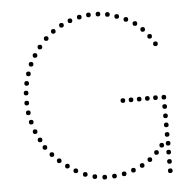

<svg xmlns="http://www.w3.org/2000/svg" viewBox="-52 -764 831 822"><g transform="rotate(-5 364.0 -353.0)"><path d="M621 -109Q611 -109 611 -119Q611 -129 621 -129Q631 -129 631 -119Q631 -109 621 -109ZM596 -80Q586 -80 586 -90Q586 -100 596 -100Q606 -100 606 -90Q606 -80 596 -80ZM565 -52Q555 -52 555 -62Q555 -72 565 -72Q575 -72 575 -62Q575 -52 565 -52ZM530 -30Q520 -30 520 -40Q520 -50 530 -50Q540 -50 540 -40Q540 -30 530 -30ZM491 -13Q481 -13 481 -23Q481 -33 491 -33Q501 -33 501 -23Q501 -13 491 -13ZM450 -1Q440 -1 440 -11Q440 -21 450 -21Q460 -21 460 -11Q460 -1 450 -1ZM408 5Q398 5 398 -5Q398 -15 408 -15Q418 -15 418 -5Q418 5 408 5ZM366 6Q356 6 356 -4Q356 -14 366 -14Q376 -14 376 -4Q376 6 366 6ZM324 0Q314 0 314 -10Q314 -20 324 -20Q334 -20 334 -10Q334 0 324 0ZM284 -13Q274 -13 274 -23Q274 -33 284 -33Q294 -33 294 -23Q294 -13 284 -13ZM245 -32Q235 -32 235 -42Q235 -52 245 -52Q255 -52 255 -42Q255 -32 245 -32ZM61 -339Q51 -339 51 -349Q51 -359 61 -359Q71 -359 71 -349Q71 -339 61 -339ZM64 -297Q54 -297 54 -307Q54 -317 64 -317Q74 -317 74 -307Q74 -297 64 -297ZM73 -256Q63 -256 63 -266Q63 -276 73 -276Q83 -276 83 -266Q83 -256 73 -256ZM86 -214Q76 -214 76 -224Q76 -234 86 -234Q96 -234 96 -224Q96 -214 86 -214ZM104 -177Q94 -177 94 -187Q94 -197 104 -197Q114 -197 114 -187Q114 -177 104 -177ZM122 -143Q112 -143 112 -153Q112 -163 122 -163Q132 -163 132 -153Q132 -143 122 -143ZM149 -110Q139 -110 139 -120Q139 -130 149 -130Q159 -130 159 -120Q159 -110 149 -110ZM178 -81Q168 -81 168 -91Q168 -101 178 -101Q188 -101 188 -91Q188 -81 178 -81ZM211 -55Q201 -55 201 -65Q201 -75 211 -75Q221 -75 221 -65Q221 -55 211 -55ZM632 -564Q642 -564 642 -554Q642 -544 632 -544Q622 -544 622 -554Q622 -564 632 -564ZM610 -598Q620 -598 620 -588Q620 -578 610 -578Q600 -578 600 -588Q600 -598 610 -598ZM583 -630Q593 -630 593 -620Q593 -610 583 -610Q573 -610 573 -620Q573 -630 583 -630ZM552 -658Q562 -658 562 -648Q562 -638 552 -638Q542 -638 542 -648Q542 -658 552 -658ZM515 -679Q525 -679 525 -669Q525 -659 515 -659Q505 -659 505 -669Q505 -679 515 -679ZM477 -695Q487 -695 487 -685Q487 -675 477 -675Q467 -675 467 -685Q467 -695 477 -695ZM438 -707Q448 -707 448 -697Q448 -687 438 -687Q428 -687 428 -697Q428 -707 438 -707ZM398 -712Q408 -712 408 -702Q408 -692 398 -692Q388 -692 388 -702Q388 -712 398 -712ZM357 -712Q367 -712 367 -702Q367 -692 357 -692Q347 -692 347 -702Q347 -712 357 -712ZM317 -706Q327 -706 327 -696Q327 -686 317 -686Q307 -686 307 -696Q307 -706 317 -706ZM276 -694Q286 -694 286 -684Q286 -674 276 -674Q266 -674 266 -684Q266 -694 276 -694ZM238 -678Q248 -678 248 -668Q248 -658 238 -658Q228 -658 228 -668Q228 -678 238 -678ZM62 -402Q72 -402 72 -392Q72 -382 62 -382Q52 -382 52 -392Q52 -402 62 -402ZM68 -443Q78 -443 78 -433Q78 -423 68 -423Q58 -423 58 -433Q58 -443 68 -443ZM79 -483Q89 -483 89 -473Q89 -463 79 -463Q69 -463 69 -473Q69 -483 79 -483ZM94 -523Q104 -523 104 -513Q104 -503 94 -503Q84 -503 84 -513Q84 -523 94 -523ZM114 -559Q124 -559 124 -549Q124 -539 114 -539Q104 -539 104 -549Q104 -559 114 -559ZM138 -593Q148 -593 148 -583Q148 -573 138 -573Q128 -573 128 -583Q128 -593 138 -593ZM168 -627Q178 -627 178 -617Q178 -607 168 -607Q158 -607 158 -617Q158 -627 168 -627ZM201 -655Q211 -655 211 -645Q211 -635 201 -635Q191 -635 191 -645Q191 -655 201 -655ZM648 -194Q638 -194 638 -204Q638 -214 648 -214Q658 -214 658 -204Q658 -194 648 -194ZM648 -153Q638 -153 638 -163Q638 -173 648 -173Q658 -173 658 -163Q658 -153 648 -153ZM649 -115Q639 -115 639 -125Q639 -135 649 -135Q659 -135 659 -125Q659 -115 649 -115ZM648 -77Q638 -77 638 -87Q638 -97 648 -97Q658 -97 658 -87Q658 -77 648 -77ZM648 -313Q638 -313 638 -323Q638 -333 648 -333Q658 -333 658 -323Q658 -313 648 -313ZM648 -273Q638 -273 638 -283Q638 -293 648 -293Q658 -293 658 -283Q658 -273 648 -273ZM648 -233Q638 -233 638 -243Q638 -253 648 -253Q658 -253 658 -243Q658 -233 648 -233ZM648 -37Q638 -37 638 -47Q638 -57 648 -57Q658 -57 658 -47Q658 -37 648 -37ZM648 3Q638 3 638 -7Q638 -17 648 -17Q658 -17 658 -7Q658 3 648 3ZM472 -314Q462 -314 462 -324Q462 -334 472 -334Q482 -334 482 -324Q482 -314 472 -314ZM507 -314Q497 -314 497 -324Q497 -334 507 -334Q517 -334 517 -324Q517 -314 507 -314ZM542 -314Q532 -314 532 -324Q532 -334 542 -334Q552 -334 552 -324Q552 -314 542 -314ZM577 -314Q567 -314 567 -324Q567 -334 577 -334Q587 -334 587 -324Q587 -314 577 -314ZM612 -314Q602 -314 602 -324Q602 -334 612 -334Q622 -334 622 -324Q622 -314 612 -314Z"/></g></svg>

Font: Raleway Dots 
Style: Regular
Weight: 400
Version: Version 1.000